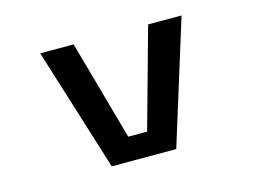

<svg xmlns="http://www.w3.org/2000/svg" viewBox="-75 -626 999 752"><g transform="rotate(-15 425.0 -250.0)"><path d="M575 -500H710.5L555 0H293.5L137.5 -500H273L386 -95.5H462.5Z"/></g></svg>

Font: League Mono Wide Medium
Style: Regular
Weight: 500
Width: 8
Designer: Tyler Finck
Foundry: The League of Moveable Type / Tyler Finck
Version: Version 2.210